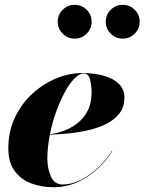

<svg xmlns="http://www.w3.org/2000/svg" viewBox="-20 -777 607 807"><path d="M424.6 -686Q424.6 -715.2 445.5 -736Q466.4 -756.7 495.7 -756.7Q525.3 -756.7 546.2 -736Q567.1 -715.2 567.1 -686Q567.1 -656.4 546.2 -635.5Q525.3 -614.6 495.7 -614.6Q466.4 -614.6 445.5 -635.5Q424.6 -656.4 424.6 -686ZM222.6 -686Q222.6 -715.2 243.5 -736Q264.4 -756.7 293.7 -756.7Q323.3 -756.7 344.2 -736Q365.1 -715.2 365.1 -686Q365.1 -656.4 344.2 -635.5Q323.3 -614.6 293.7 -614.6Q264.4 -614.6 243.5 -635.5Q222.6 -656.4 222.6 -686ZM179 -110.5Q179 -68.5 194 -35Q209 -1.5 244 -1.5Q281 -1.5 319.8 -21Q358.5 -40.5 392.8 -72.8Q427 -105 450 -143H452Q429.5 -104.5 392.5 -69.5Q355.5 -34.5 307.5 -12.2Q259.5 10 204 10Q154.5 10 111.5 -6Q68.5 -22 41.8 -58Q15 -94 15 -154Q15 -224 42.2 -282Q69.5 -340 114.8 -382Q160 -424 215 -447Q270 -470 326 -470Q375 -470 415.2 -459Q455.5 -448 479.2 -425Q503 -402 503 -366Q503 -327.5 482 -300.5Q461 -273.5 426.5 -256.2Q392 -239 350.2 -229.5Q308.5 -220 266.5 -216Q224.5 -212 189.5 -211Q184.5 -185.5 181.8 -160Q179 -134.5 179 -110.5ZM332.5 -468Q313 -468 292.2 -446.5Q271.5 -425 251.8 -388.5Q232 -352 215.8 -306.5Q199.5 -261 190 -213Q216.5 -216 246.8 -226.8Q277 -237.5 304 -258Q331 -278.5 348 -310.8Q365 -343 365 -390Q365 -416.5 358.5 -442.2Q352 -468 332.5 -468Z"/></svg>

Font: Bodoni* 96
Style: Bold Italic
Weight: 700
Italic angle: -13°
Version: Version 2.2